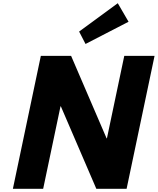

<svg xmlns="http://www.w3.org/2000/svg" viewBox="-20 -1172 979 1192"><path d="M471.2 -976 511 -899 778.1 -1037 711.2 -1152ZM355.7 -512H357.7L578 0H766L939.5 -825H751.5L643.8 -313H641.8L421.5 -825H233.5L60 0H248Z"/></svg>

Font: Hussar
Style: BdOblTwo
Weight: 700
Foundry: Cannot Into Space Fonts
Version: Version 2.00